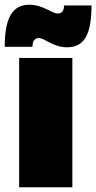

<svg xmlns="http://www.w3.org/2000/svg" viewBox="-26 -792 407 812"><path d="M361 -769H245C244 -742 234 -735 217 -735C193 -735 156 -772 98 -772C28 -772 -6 -719 -6 -594H111C112 -621 122 -631 138 -631C163 -631 199 -592 257 -592C327 -592 361 -640 361 -769ZM55 -547V0H280V-547Z"/></svg>

Font: Montserrat-Arabic Black
Style: Regular
Weight: 900
Designer: Mohamed Gaber
Foundry: Kief Type Foundry
Version: Version 5.008;PS 005.008;hotconv 1.0.88;makeotf.lib2.5.64775